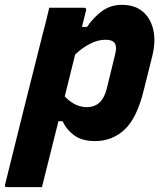

<svg xmlns="http://www.w3.org/2000/svg" viewBox="-66 -572 686 792"><path d="M137 -540H281Q286 -540 288.5 -536.5Q291 -533 289 -529Q281 -496 272 -461H293Q321 -502 356 -527Q391 -552 437 -552Q490 -552 523 -524Q556 -496 566.5 -448Q577 -400 562 -340L527 -200Q499 -85 448 -37.5Q397 10 326 10Q273 10 241 -13Q209 -36 192 -72H175Q158 -4 141 64Q124 132 107 200H-37Q-49 200 -45 189Q-6 32 33 -125Q72 -282 112 -439Q120 -468 126 -493Q132 -518 137 -540ZM369 -408Q338 -408 305.5 -391.5Q273 -375 244 -347Q233 -304 222.5 -260.5Q212 -217 201 -174Q226 -149 248 -139.5Q270 -130 292 -130Q355 -130 374 -205L409 -348Q418 -384 404 -398Q394 -408 369 -408Z"/></svg>

Font: Recursive Sn Lnr St XBd
Style: Italic
Weight: 800
Italic angle: -15°
Version: Version 1.079;hotconv 1.0.112;makeotfexe 2.5.65598; ttfautoh